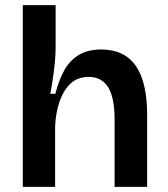

<svg xmlns="http://www.w3.org/2000/svg" viewBox="-20 -729 656 749"><path d="M69 0V-321V-709H197V-548Q197 -527 195.5 -504Q194 -481 191 -457.5Q188 -434 184.5 -410.5Q181 -387 176 -363H196Q210 -419 232 -457Q254 -495 289 -515.5Q324 -536 374 -536Q465 -536 509.5 -472.5Q554 -409 554 -281V0H427V-263Q427 -348 402 -388.5Q377 -429 326 -429Q284 -429 256.5 -404Q229 -379 213.5 -336Q198 -293 195 -238V0Z"/></svg>

Font: Bricolage Grotesque 18pt SemiBold
Style: Regular
Weight: 600
Version: Version 1.001;gftools[0.9.33.dev8+g029e19f]